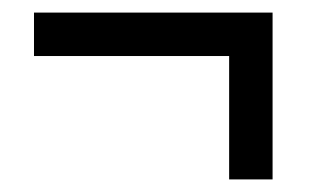

<svg xmlns="http://www.w3.org/2000/svg" viewBox="-20 -407 494 305"><path d="M413 -387V-122H344V-318H34V-387Z"/></svg>

Font: Noto Sans Display Condensed
Style: Regular
Weight: 400
Width: 3
Designer: Monotype Design Team
Foundry: Monotype Imaging Inc.
Version: Version 2.003